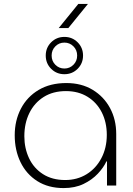

<svg xmlns="http://www.w3.org/2000/svg" viewBox="-20 -945 678 978"><path d="M304 13Q226 13 170 -22.5Q114 -58 84.5 -119Q55 -180 55 -256Q55 -331 86.5 -391.5Q118 -452 177 -487Q236 -522 318 -522Q395 -522 452 -487.5Q509 -453 540.5 -394.5Q572 -336 572 -262V0H525V-123H522Q508 -92 478.5 -60.5Q449 -29 405.5 -8Q362 13 304 13ZM312 -28Q373 -28 421 -57.5Q469 -87 496.5 -139.5Q524 -192 524 -258Q524 -322 498.5 -372.5Q473 -423 426 -452Q379 -481 316 -481Q250 -481 202.5 -451Q155 -421 129.5 -369Q104 -317 104 -251Q104 -190 128 -139Q152 -88 199 -58Q246 -28 312 -28ZM308 -567Q268 -567 240.5 -594.5Q213 -622 213 -662Q213 -702 240.5 -729.5Q268 -757 308 -757Q348 -757 375.5 -729.5Q403 -702 403 -662Q403 -622 375.5 -594.5Q348 -567 308 -567ZM308 -596Q335 -596 354 -615Q373 -634 373 -662Q373 -690 354 -709Q335 -728 308 -728Q281 -728 262 -709Q243 -690 243 -662Q243 -634 262 -615Q281 -596 308 -596ZM279 -802 379 -925H428L328 -802Z"/></svg>

Font: MuseoModerno Thin ExtraLight
Style: Regular
Weight: 250
Version: Version 1.002